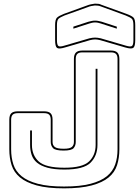

<svg xmlns="http://www.w3.org/2000/svg" viewBox="-20 -1007 761 1052"><path d="M634 -684V-189Q634 -142 621.5 -102.5Q609 -63 575.5 -35Q542 -7 482.5 9Q423 25 331 25Q240 25 181.5 9Q123 -7 89.5 -35Q56 -63 43.5 -102.5Q31 -142 31 -189V-351Q31 -376 42 -386.5Q53 -397 77 -397H222Q246 -397 257 -386.5Q268 -376 268 -351V-229Q268 -212 280 -202Q292 -192 329 -192Q363 -192 374 -202Q385 -212 385 -229V-684Q385 -708 396 -719Q407 -730 431 -730H588Q612 -730 623 -719Q634 -708 634 -684ZM624 -189V-684Q624 -703 615.5 -711.5Q607 -720 588 -720H431Q412 -720 403.5 -711.5Q395 -703 395 -684V-229Q395 -209 383.5 -195.5Q372 -182 329 -182Q283 -182 270.5 -195.5Q258 -209 258 -229V-351Q258 -370 249.5 -378.5Q241 -387 222 -387H77Q58 -387 49.5 -378.5Q41 -370 41 -351V-189Q41 -143 53.5 -105.5Q66 -68 98.5 -41.5Q131 -15 187.5 0Q244 15 331 15Q419 15 476 0Q533 -15 565.5 -41.5Q598 -68 611 -105.5Q624 -143 624 -189ZM504 -630H514V-213Q514 -154 476.5 -116Q439 -78 333 -78Q277 -78 240.5 -88Q204 -98 183 -115.5Q162 -133 153.5 -158Q145 -183 145 -213V-292H155V-213Q155 -156 192.5 -122Q230 -88 333 -88Q432 -88 468 -122.5Q504 -157 504 -213ZM620 -850 533 -878Q526 -880 518.5 -882Q511 -884 501 -884Q491 -884 483.5 -882Q476 -880 469 -878L382 -850V-861L465 -888Q474 -890 482 -892Q490 -894 501 -894Q512 -894 520 -892Q528 -890 537 -888L620 -861ZM470 -797Q487 -801 501 -801Q515 -801 532 -797L669 -757Q695 -749 703 -755Q711 -761 711 -788V-869Q711 -896 702.5 -904Q694 -912 669 -922L532 -972Q525 -975 517 -976Q509 -977 500 -977Q491 -976 480.5 -974Q470 -972 461 -968L333 -922Q309 -912 300.5 -904Q292 -896 292 -869V-788Q292 -761 300 -755Q308 -749 333 -757ZM336 -747Q303 -737 292.5 -744.5Q282 -752 282 -788V-869Q282 -900 292 -910Q302 -920 330 -931L457 -977Q467 -981 478.5 -983.5Q490 -986 500 -987Q510 -987 519 -986Q528 -985 535 -981L673 -931Q703 -920 712 -910Q721 -900 721 -869V-788Q721 -753 710.5 -745Q700 -737 666 -747L529 -787Q513 -791 501 -791Q489 -791 473 -787Z"/></svg>

Font: Bungee Outline
Style: Regular
Weight: 400
Designer: David Jonathan Ross
Foundry: David Jonathan Ross
Version: Version 1.000;PS 1.0;hotconv 1.0.72;makeotf.lib2.5.5900